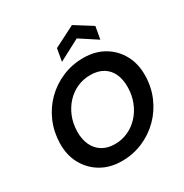

<svg xmlns="http://www.w3.org/2000/svg" viewBox="-211 -1103 1223 1278"><g transform="rotate(-30 400.0 -463.5)"><path d="M359 12Q269 12 201 -28Q133 -68 95 -137.5Q57 -207 59 -297Q61 -384 93.5 -459.5Q126 -535 183 -591.5Q240 -648 315.5 -680Q391 -712 477 -712Q567 -712 635 -672Q703 -632 740.5 -562.5Q778 -493 776 -404Q775 -317 742 -241Q709 -165 652 -108.5Q595 -52 520 -20Q445 12 359 12ZM375 -109Q429 -109 476 -130.5Q523 -152 559 -191Q595 -230 615.5 -282Q636 -334 637 -394Q638 -454 618 -498Q598 -542 558 -566Q518 -590 460 -590Q406 -590 359 -569Q312 -548 276 -509Q240 -470 219.5 -418.5Q199 -367 198 -307Q197 -247 218 -202.5Q239 -158 279 -133.5Q319 -109 375 -109ZM342 -760 359 -856 522 -939 654 -856 637 -760 505 -846Z"/></g></svg>

Font: DM Sans 20pt
Style: Bold Italic
Weight: 700
Italic angle: -10°
Version: Version 4.004;gftools[0.9.30]